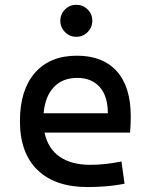

<svg xmlns="http://www.w3.org/2000/svg" viewBox="-20 -755 626 785"><path d="M337.9 9.8Q205.6 9.8 133.5 -59.8Q61.5 -129.4 61.5 -259.8Q61.5 -386.7 122.6 -457Q183.6 -527.3 294.9 -527.3Q399.9 -527.3 457.3 -463.9Q514.6 -400.4 514.6 -279.3Q514.6 -243.7 511.7 -212.9H162.1Q175.8 -147.9 223.6 -114.5Q271.5 -81.1 349.6 -81.1Q381.8 -81.1 413.1 -84.7Q444.3 -88.4 476.6 -94.7L489.3 -3.9Q443.4 4.9 405.3 7.3Q367.2 9.8 337.9 9.8ZM158.2 -292H420.9Q420.9 -361.8 387.7 -399.2Q354.5 -436.5 295.9 -436.5Q235.8 -436.5 200.2 -398.9Q164.6 -361.3 158.2 -292ZM292 -604.5Q265.1 -604.5 245.8 -623.8Q226.6 -643.1 226.6 -669.9Q226.6 -697.3 245.8 -716.3Q265.1 -735.4 292 -735.4Q319.3 -735.4 338.4 -716.3Q357.4 -697.3 357.4 -669.9Q357.4 -643.1 338.4 -623.8Q319.3 -604.5 292 -604.5Z"/></svg>

Font: Cascadia Mono PL
Style: Regular
Weight: 400
Monospace: yes
Designer: Aaron Bell
Foundry: Saja Typeworks
Version: Version 2404.023; ttfautohint (v1.8.4)